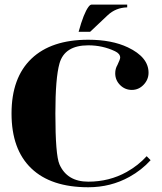

<svg xmlns="http://www.w3.org/2000/svg" viewBox="-20 -790 693 821"><path d="M615.2 -479Q615.2 -449.7 594.1 -427.6Q573 -405.5 543.7 -405.5Q514.4 -405.5 493.5 -426.4Q472.7 -447.3 472.7 -476.6Q472.7 -496.3 482.2 -512.2Q493.9 -536.6 493.9 -543.5Q493.9 -560.5 471.7 -571Q418.7 -596.2 357.4 -596.2Q256.3 -596.2 234.4 -518.8Q216.8 -456.8 216.8 -304.7Q216.8 -126.5 234.4 -86.9Q267.1 -13.2 357.4 -13.2Q447.5 -13.2 521.7 -54.7Q571 -82.3 607.2 -122.1L624 -105Q585.7 -62.7 533.4 -33.7Q453.4 10.7 357.4 10.7Q198 10.7 113.8 -70.1Q29.3 -150.9 29.3 -304.7Q29.3 -458 114.7 -539.3Q199.5 -620.1 357.4 -620.1Q458 -620.1 526.9 -587.4Q615.2 -545.4 615.2 -479ZM316.2 -654.1Q337.9 -733.6 358.6 -761Q365.7 -770.3 371.6 -770.3H523.9V-758.5Q474.9 -757.3 440.2 -724.6L365.5 -654.1Z"/></svg>

Font: itsadzoke
Style: Regular
Weight: 700
Width: 7
Version: Version 0.45